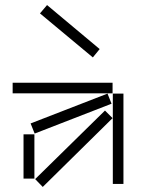

<svg xmlns="http://www.w3.org/2000/svg" viewBox="-20 -727 558 759"><path d="M138 -674 347 -500 374 -533 166 -707ZM30 -358H425V-400H30ZM101 -239 117 -199 421 -317 405 -357ZM426 0H468V-357H426ZM119 -19 149 12 425 -260 395 -290ZM73 -21H116V-196H73Z"/></svg>

Font: Anthony
Style: Regular
Weight: 400
Designer: Sun Young Oh
Foundry: Velvetyne Type Foundry
Version: Version 1.000;hotconv 1.0.109;makeotfexe 2.5.65596